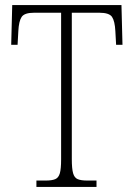

<svg xmlns="http://www.w3.org/2000/svg" viewBox="-20 -734 526 754"><path d="M123 0V-25H160Q184 -25 197 -30.5Q210 -36 215 -53.5Q220 -71 220 -108V-684H114Q76 -684 65 -667.5Q54 -651 52 -612L49 -558H24L28 -714H457L461 -558H436L433 -612Q431 -651 420 -667.5Q409 -684 370 -684H262V-109Q262 -72 267 -54Q272 -36 285 -30.5Q298 -25 322 -25H359V0Z"/></svg>

Font: Noto Serif Ethiopic Condensed ExtraLight
Style: Regular
Weight: 200
Width: 3
Designer: Monotype Design Team
Foundry: Monotype Imaging Inc.
Version: Version 2.102; ttfautohint (v1.8.4.7-5d5b)